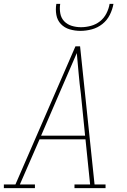

<svg xmlns="http://www.w3.org/2000/svg" viewBox="-38 -975 658 995"><path d="M-18 0V-19H42L353 -735H377L452 -19H509V0H348V-19H429L405 -253H167L65 -19H143V0ZM403 -272 381 -490Q374 -542 369.5 -595Q365 -648 360 -700Q337 -648 314.5 -595Q292 -542 269 -490L175 -272ZM379 -815Q350 -815 323 -823Q296 -831 277.5 -850.5Q259 -870 254 -898Q249 -926 254 -955H274Q270 -930 274.5 -905.5Q279 -881 295 -864.5Q311 -848 334 -841Q357 -834 382 -834Q407 -834 433 -841Q459 -848 480 -864.5Q501 -881 513.5 -905.5Q526 -930 530 -955H550Q545 -926 531 -898Q517 -870 492.5 -850.5Q468 -831 438 -823Q408 -815 379 -815Z"/></svg>

Font: Iosevka Etoile Thin
Style: Italic
Weight: 100
Italic angle: -9°
Designer: Belleve Invis
Foundry: Belleve Invis
Version: Version 22.1.2; ttfautohint (v1.8.4)